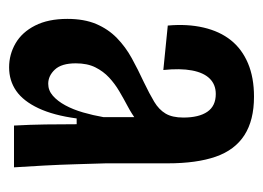

<svg xmlns="http://www.w3.org/2000/svg" viewBox="-100 -480 591 432"><g transform="rotate(90 196.0 -264.5)"><path d="M132 11Q103 11 78 -3.5Q53 -18 38 -47.5Q23 -77 23 -120Q23 -158 34.5 -185Q46 -212 66 -231.5Q86 -251 111.5 -265Q137 -279 165 -292Q192 -305 209.5 -315.5Q227 -326 236 -341Q245 -356 245 -381Q245 -416 232 -435Q219 -454 192 -454Q171 -454 157.5 -440.5Q144 -427 139 -400.5Q134 -374 138 -336L38 -346Q34 -390 42.5 -426.5Q51 -463 71 -488Q91 -513 123 -526.5Q155 -540 198 -540Q251 -540 284.5 -518.5Q318 -497 333 -454Q348 -411 348 -346V-207Q349 -176 350 -140Q351 -104 353 -67.5Q355 -31 357 0H263Q261 -36 260.5 -71Q260 -106 260 -141H247Q240 -89 224 -55Q208 -21 185 -5Q162 11 132 11ZM169 -77Q184 -77 196 -87.5Q208 -98 217.5 -115.5Q227 -133 233.5 -155.5Q240 -178 244 -201V-291L274 -301Q266 -287 251.5 -276Q237 -265 220 -256Q203 -247 186 -237Q169 -227 155 -214Q141 -201 132 -183Q123 -165 123 -139Q123 -107 137 -92Q151 -77 169 -77Z"/></g></svg>

Font: Bricolage Grotesque 48pt Condensed Medium
Style: Regular
Weight: 500
Width: 3
Designer: Mathieu Triay
Foundry: Atelier Triay
Version: Version 1.001;gftools[0.9.33.dev8+g029e19f]